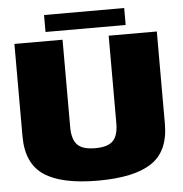

<svg xmlns="http://www.w3.org/2000/svg" viewBox="-55 -852 864 908"><g transform="rotate(-5 377.0 -398.0)"><path d="M374 3.5Q546.5 3.5 629.2 -51.8Q712 -107 712 -236.5V-675H483.5V-260Q483.5 -202 459 -176.2Q434.5 -150.5 374 -150.5Q313.5 -150.5 289 -176.5Q264.5 -202.5 264.5 -260V-675H36V-236.5Q36 -107 118.8 -51.8Q201.5 3.5 374 3.5ZM187.5 -718.5H568V-799H187.5Z"/></g></svg>

Font: Anybody Thin Black
Style: Regular
Weight: 900
Version: Version 1.113;gftools[0.9.25]